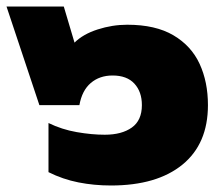

<svg xmlns="http://www.w3.org/2000/svg" viewBox="-20 -560 679 590"><path d="M321 10Q269 10 221 0.5Q173 -9 129 -31V-182Q170 -162 216 -154Q262 -146 302 -146Q354 -146 385 -168Q416 -190 416 -237Q416 -278 393 -303Q370 -328 326 -328Q286 -328 259 -305Q232 -282 224 -237H101L0 -540H176L209 -429Q235 -455 280 -469.5Q325 -484 371 -484Q458 -484 513 -451.5Q568 -419 593.5 -363.5Q619 -308 619 -237Q619 -118 540.5 -54Q462 10 321 10Z"/></svg>

Font: Kanit ExtraBold
Style: Regular
Weight: 800
Designer: Katatrad Team
Foundry: CadsonDemak
Version: Version 2.000; ttfautohint (v1.8.3)